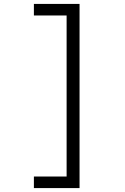

<svg xmlns="http://www.w3.org/2000/svg" viewBox="-20 -850 640 980"><path d="M153 110V51H320V-771H153V-830H386V110Z"/></svg>

Font: JetBrains Mono NL ExtraLight
Style: Regular
Weight: 200
Designer: Philipp Nurullin, Konstantin Bulenkov
Foundry: JetBrains
Version: Version 2.304; ttfautohint (v1.8.4.7-5d5b)